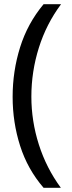

<svg xmlns="http://www.w3.org/2000/svg" viewBox="-20 -734 340 912"><path d="M40 -274Q40 -396 75.5 -509.5Q111 -623 187 -714H270Q200 -620 164.5 -507Q129 -394 129 -275Q129 -159 164.5 -47.5Q200 64 269 158H187Q111 70 75.5 -41.5Q40 -153 40 -274Z"/></svg>

Font: Noto Sans Gothic
Style: Regular
Weight: 400
Designer: Monotype Design Team
Foundry: Monotype Imaging Inc.
Version: Version 2.001; ttfautohint (v1.8.4.7-5d5b)